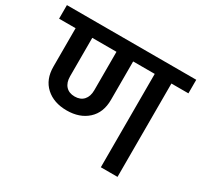

<svg xmlns="http://www.w3.org/2000/svg" viewBox="-158 -835 1067 1017"><g transform="rotate(30 375.5 -327.0)"><path d="M771 -571H667V0H565V-571H433V-336Q433 -258 384.5 -214Q336 -170 257 -170Q178 -170 129.5 -214Q81 -258 81 -336V-571H-20V-654H771ZM331 -571H183V-336Q183 -298 202.5 -276.5Q222 -255 257 -255Q292 -255 311.5 -276.5Q331 -298 331 -336Z"/></g></svg>

Font: Martel Sans SemiBold
Style: Regular
Weight: 600
Designer: Dan Reynolds and Mathieu Réguer
Foundry: Dan Reynolds and Mathieu Réguer
Version: Version 1.002; ttfautohint (v1.1) -l 5 -r 5 -G 72 -x 0 -D la